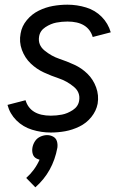

<svg xmlns="http://www.w3.org/2000/svg" viewBox="-20 -558 540 820"><path d="M131 242 92 202Q129 169 149 124Q142 122 136 119Q124 113 120 100Q116 87 118.5 72.5Q121 58 129.5 45Q138 32 152.5 25.5Q167 19 181 19Q195 19 207 25.5Q219 32 223 45Q227 58 225 73Q206 176 131 242ZM197 8Q156 8 117 -4Q78 -16 50 -44Q22 -72 12 -110L89 -130Q109 -64 197 -64Q221 -64 244.5 -68.5Q268 -73 291 -88Q314 -103 318 -128Q324 -164 294.5 -188Q265 -212 232 -223Q199 -234 167.5 -248.5Q136 -263 111 -287Q86 -311 73.5 -345Q61 -379 68 -415Q73 -446 94.5 -472Q116 -498 145.5 -512.5Q175 -527 206 -532.5Q237 -538 268 -538Q309 -538 348 -526Q387 -514 414.5 -486Q442 -458 453 -420L376 -400Q356 -466 268 -466Q244 -466 220.5 -461.5Q197 -457 174 -442Q151 -427 147 -402Q141 -366 170.5 -342Q200 -318 233 -307Q266 -296 297.5 -281.5Q329 -267 353.5 -243Q378 -219 390.5 -185Q403 -151 397 -115Q391 -84 370 -58Q349 -32 319 -17.5Q289 -3 258.5 2.5Q228 8 197 8Z"/></svg>

Font: Iosevka SS08
Style: Italic
Weight: 400
Italic angle: -10°
Monospace: yes
Designer: Belleve Invis
Foundry: Belleve Invis
Version: 2.1.0; ttfautohint (v1.8.2)